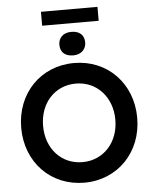

<svg xmlns="http://www.w3.org/2000/svg" viewBox="-66 -1090 923 1154"><g transform="rotate(-5 396.0 -513.0)"><path d="M396 10C598 10 746 -144 746 -351C746 -558 598 -712 396 -712C194 -712 46 -559 46 -351C46 -143 194 10 396 10ZM178 -351C178 -489 269 -588 396 -588C522 -588 614 -488 614 -351C614 -214 522 -114 396 -114C269 -114 178 -213 178 -351ZM225 -952H566V-1036H225ZM318 -829C318 -786 344 -758 396 -758C447 -758 474 -792 474 -829C474 -873 447 -900 396 -900C344 -900 318 -867 318 -829Z"/></g></svg>

Font: Easer Grotesk Medium
Style: Regular
Weight: 500
Designer: Boardeaser, Bonnie Shaver-Troup, Thomas Jockin
Foundry: Lexend
Version: Version 1.001;Glyphs 3.1.2 (3151)